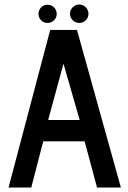

<svg xmlns="http://www.w3.org/2000/svg" viewBox="-20 -833 567 853"><path d="M517 0 322 -700H203L18 0H119L172 -205H356L411 0ZM334 -300H194L262 -550ZM232 -771C232 -794 214 -812 191 -812C169 -812 151 -794 151 -771C151 -749 169 -731 191 -731C214 -731 232 -749 232 -771ZM332 -731C355 -731 373 -749 373 -772C373 -794 355 -813 332 -813C310 -813 291 -794 291 -772C291 -749 310 -731 332 -731Z"/></svg>

Font: Advent Pro
Style: SemiBold
Weight: 600
Designer: Andreas Kalpakidis
Foundry: Andreas Kalpakidis
Version: Version 2.002 2008